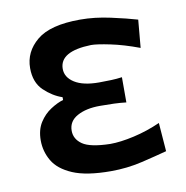

<svg xmlns="http://www.w3.org/2000/svg" viewBox="-65 -571 626 645"><g transform="rotate(-10 248.5 -249.0)"><path d="M263.5 10.5Q180 10.5 133.2 -9.5Q86.5 -29.5 67.5 -62Q48.5 -94.5 48.5 -132Q48.5 -168 64.2 -192.8Q80 -217.5 102.8 -232.2Q125.5 -247 146 -253V-262.5Q113 -273.5 84.2 -301Q55.5 -328.5 55.5 -377.5Q55.5 -433 101.2 -471Q147 -509 249 -509Q299 -509 352.5 -497.2Q406 -485.5 441.5 -475L433 -380Q379.5 -400 335 -409.2Q290.5 -418.5 270.5 -418.5Q163 -415.5 163 -356Q163 -327 192.2 -308.5Q221.5 -290 275.5 -290Q297.5 -290 316.8 -290.8Q336 -291.5 354 -294V-208Q333 -210.5 312 -211.2Q291 -212 264.5 -212Q217 -212 186.8 -195.2Q156.5 -178.5 156.5 -146Q156.5 -117.5 182.5 -99.5Q208.5 -81.5 276.5 -80Q311.5 -80 358 -90.5Q404.5 -101 449.5 -121L457 -23.5Q420 -13.5 369.2 -1.5Q318.5 10.5 263.5 10.5Z"/></g></svg>

Font: Commissioner Flair Medium
Style: Regular
Weight: 500
Designer: Kostas Bartsokas
Foundry: Kostas Bartsokas
Version: Version 1.000; ttfautohint (v1.8.3)